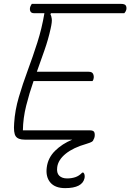

<svg xmlns="http://www.w3.org/2000/svg" viewBox="-20 -720 672 990"><path d="M107 0Q73 0 61 -17.5Q49 -35 53 -85Q57 -151 77 -219Q97 -287 123 -357Q149 -427 172.5 -500.5Q196 -574 209 -652H155Q141 -652 136.5 -662Q132 -672 136 -685Q138 -690 140 -693.5Q142 -697 144 -700H604Q624 -700 629 -691Q634 -682 631 -669Q628 -659 621 -652H243L240 -647Q245 -638 247 -622.5Q249 -607 241 -572Q229 -517 209.5 -461.5Q190 -406 170 -350H437Q455 -350 460 -339Q465 -328 463 -317Q462 -308 457 -302H153Q131 -239 115 -175Q99 -111 98 -48H442Q461 -48 465.5 -39.5Q470 -31 468 -16Q467 -8 462 0Q461 6 454.5 10.5Q448 15 425 22Q358 41 319 72.5Q280 104 275 142Q271 172 285.5 186Q300 200 326 200Q349 200 368.5 193.5Q388 187 404 170H410Q419 179 416 198Q405 250 316 250Q264 250 239.5 221Q215 192 221 144Q227 94 264 57.5Q301 21 353 0Z"/></svg>

Font: Recursive Mn Csl St Lt
Style: Italic
Weight: 300
Italic angle: -15°
Monospace: yes
Version: Version 1.079;hotconv 1.0.112;makeotfexe 2.5.65598; ttfautoh